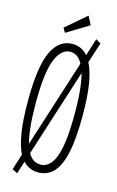

<svg xmlns="http://www.w3.org/2000/svg" viewBox="-125 -829 563 921"><g transform="rotate(15 156.5 -368.5)"><path d="M60 41 34 28 59 -51Q40 -89 30 -152Q20 -215 20 -308Q20 -478 55 -552.5Q90 -627 156 -627Q203 -627 233 -592L260 -678L285 -664L252 -562Q272 -524 282 -461.5Q292 -399 292 -308Q292 -191 276.5 -121Q261 -51 230.5 -20Q200 11 156 11Q109 11 80 -22ZM59 -308Q59 -241 64 -192Q69 -143 78 -110L217 -545Q195 -588 156 -588Q111 -588 85 -523.5Q59 -459 59 -308ZM156 -28Q186 -28 208 -54.5Q230 -81 241.5 -142Q253 -203 253 -308Q253 -373 248 -421.5Q243 -470 234 -503L95 -68Q107 -47 122.5 -37.5Q138 -28 156 -28ZM107 -669 94 -691 195 -778 217 -736Z"/></g></svg>

Font: Inconsolata ExtraCondensed Light
Style: Regular
Weight: 300
Width: 2
Monospace: yes
Designer: Raph Levien, Cyreal, Brenton Simpson
Foundry: Raph Levien, Cyreal, Google
Version: Version 3.100; ttfautohint (v1.8.4.7-5d5b)